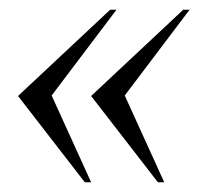

<svg xmlns="http://www.w3.org/2000/svg" viewBox="-20 -444 426 394"><path d="M17 -247 206 -424H219L86 -248L167 -70H154ZM167 -247 356 -424H369L236 -248L317 -70H304Z"/></svg>

Font: Spectral SC Light
Style: Italic
Weight: 300
Italic angle: -10°
Designer: Jean-Baptiste Levee
Foundry: Production Type
Version: Version 2.001